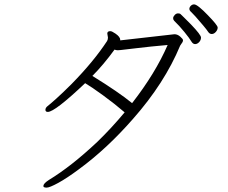

<svg xmlns="http://www.w3.org/2000/svg" viewBox="-20 -822 1040 875"><path d="M906 -706Q922 -687 928.5 -677Q935 -667 945 -667Q955 -667 963.5 -676.5Q972 -686 972 -696.5Q972 -707 926 -754Q907 -774 890 -788Q873 -802 864.5 -802Q856 -802 849.5 -795.5Q843 -789 843 -781.5Q843 -774 852.5 -766Q862 -758 906 -706ZM869 -621Q879 -621 887.5 -630Q896 -639 896 -651Q896 -663 851 -710Q833 -728 819 -742Q805 -756 802 -758.5Q799 -761 791 -761Q783 -761 776 -753.5Q769 -746 769 -739Q769 -732 774 -727Q797 -705 820.5 -676Q844 -647 851.5 -634Q859 -621 869 -621ZM528 -638V-640Q528 -654 506 -669Q490 -680 483 -680Q476 -680 472.5 -677.5Q469 -675 469 -669L472 -651Q472 -642 468 -635Q407 -542 307 -440Q266 -399 237 -373Q208 -347 197.5 -339Q187 -331 187 -321.5Q187 -312 198 -312Q230 -312 368 -443Q397 -426 450.5 -387Q504 -348 548 -310Q487 -237 424 -176Q305 -64 203 -2Q178 14 178 25V28Q180 33 193 33Q206 33 245.5 11.5Q285 -10 340 -51Q467 -144 586 -280Q730 -443 801 -614Q803 -618 806 -621.5Q809 -625 811.5 -629.5Q814 -634 814 -639Q814 -644 801.5 -655Q789 -666 775 -666ZM502 -596Q508 -593 517 -593L530 -594Q542 -595 603 -602.5Q664 -610 744 -617Q688 -488 582 -352Q521 -402 401 -476Q451 -526 502 -596Z"/></svg>

Font: LXGW WenKai TC Light
Style: Regular
Weight: 300
Designer: LXGW / Fontworks Inc.
Foundry: LXGW / Fontworks Inc.
Version: Version 1.330